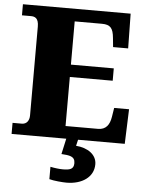

<svg xmlns="http://www.w3.org/2000/svg" viewBox="-62 -763 799 1053"><g transform="rotate(5 337.5 -237.0)"><path d="M651 -191H569L561 -141C554 -97 534 -69 491 -69H312V-339H548V-407H312V-645H462C509 -645 524 -626 529 -573L534 -523H617L614 -714H21V-653H70C92 -653 113 -646 113 -599V-110C113 -82 99 -61 72 -61H21V0H322L303 86C346 89 378 91 378 130C378 164 355 169 317 169C299 169 273 166 249 161V229C273 236 323 240 344 240C429 240 493 197 493 126C493 73 444 39 379 34L387 0H644Z"/></g></svg>

Font: UArctic Serif Black
Style: Regular
Weight: 900
Designer: Customization by Puisto advertising & original work Monotype Design Team
Foundry: Monotype Imaging Inc.
Version: Version 2.004